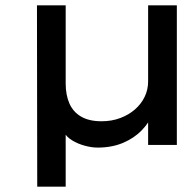

<svg xmlns="http://www.w3.org/2000/svg" viewBox="-20 -545 716 722"><path d="M120 157 119 -525H227V-231Q227 -188 241 -156Q255 -124 285 -106.5Q315 -89 362 -89Q400 -89 432 -101Q464 -113 487.5 -133.5Q511 -154 524 -181Q537 -208 537 -239V-525H645V0H537V-104L559 -126Q543 -86 513.5 -55.5Q484 -25 442 -7.5Q400 10 347 10Q325 10 299 3Q273 -4 251.5 -17Q230 -30 220 -49L227 -62V157Z"/></svg>

Font: Lexend Giga
Style: Regular
Weight: 400
Designer: Bonnie Shaver-Troup, Thomas Jockin
Foundry: Lexend
Version: Version 1.007